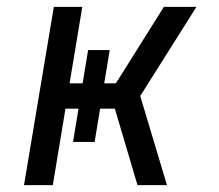

<svg xmlns="http://www.w3.org/2000/svg" viewBox="-20 -540 640 560"><path d="M50 0 137 -520H220L183 -297H221L237 -394H300L284 -297H318L458 -520H553L389 -260L467 0H381L315 -223H272L256 -126H193L209 -223H171L134 0Z"/></svg>

Font: Iosevka SS04 Extended
Style: Italic
Weight: 400
Width: 7
Italic angle: -9°
Monospace: yes
Designer: Belleve Invis
Foundry: Belleve Invis
Version: Version 19.0.0; ttfautohint (v1.8.4)